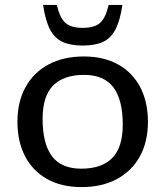

<svg xmlns="http://www.w3.org/2000/svg" viewBox="-20 -752 674 782"><path d="M312 10Q230.5 10 172 -22.8Q113.5 -55.5 82.2 -115.5Q51 -175.5 51 -256Q51 -337 83.8 -396.8Q116.5 -456.5 177.2 -489.2Q238 -522 321.5 -522Q403 -522 461.5 -489.2Q520 -456.5 551.2 -396.8Q582.5 -337 582.5 -256Q582.5 -175 549.8 -115.2Q517 -55.5 456.2 -22.8Q395.5 10 312 10ZM311 -65Q394.5 -65 437.2 -108.5Q480 -152 480 -244Q480 -345 442 -396Q404 -447 322.5 -447Q239.5 -447 196.5 -403.8Q153.5 -360.5 153.5 -268Q153.5 -167 191.5 -116Q229.5 -65 311 -65ZM317 -638.5Q364 -638.5 387 -658.2Q410 -678 422.5 -732H478.5Q469 -667.5 450 -631.5Q431 -595.5 398.8 -581Q366.5 -566.5 317 -566.5Q268 -566.5 235.5 -581Q203 -595.5 184 -631.5Q165 -667.5 155.5 -732H211.5Q224 -678 247 -658.2Q270 -638.5 317 -638.5Z"/></svg>

Font: Newsreader 6pt
Style: Regular
Weight: 400
Designer: Hugues Gentile
Foundry: Production Type
Version: Version 1.003; ttfautohint (v1.8.3)